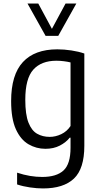

<svg xmlns="http://www.w3.org/2000/svg" viewBox="-20 -828 563 1078"><path d="M221.5 230Q187.5 230 148 224.2Q108.5 218.5 76 207.5V141.5Q114 154 149 159.8Q184 165.5 217 165.5Q297 165.5 336.5 129.2Q376 93 376 2V-55H371.5Q350.5 -28.5 315.8 -10.5Q281 7.5 235 7.5Q184 7.5 140 -18Q96 -43.5 69.2 -102.2Q42.5 -161 42.5 -260.5Q42.5 -408 108.5 -479.5Q174.5 -551 302 -551Q340 -551 381 -544.8Q422 -538.5 453.5 -527.5V-9.5Q453.5 119.5 395 174.8Q336.5 230 221.5 230ZM259 -59.5Q292 -59.5 324 -74.8Q356 -90 376 -120.5V-477.5Q360.5 -481.5 339.2 -484.2Q318 -487 296.5 -487Q212 -487 167 -437Q122 -387 122 -268Q122 -185 139.8 -139.8Q157.5 -94.5 188.5 -77Q219.5 -59.5 259 -59.5ZM236 -626.5 134.5 -808H195L271.5 -666L348 -808H408.5L307 -626.5Z"/></svg>

Font: Encode Sans SmCnd
Style: Regular
Weight: 400
Width: 4
Designer: Multiple Designers
Foundry: Impallari Type
Version: Version 3.002; ttfautohint (v1.8.3) -l 8 -r 50 -G 200 -x 14 